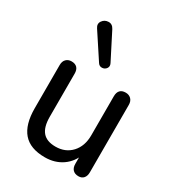

<svg xmlns="http://www.w3.org/2000/svg" viewBox="-185 -881 917 1002"><g transform="rotate(30 273.0 -379.5)"><path d="M65 -186.4V-446.7Q65 -469.2 77.4 -481.8Q89.8 -494.4 109.8 -494.4Q132.3 -494.4 143.8 -482.1Q155.2 -469.9 155.2 -446.7V-186.6Q155.2 -125.3 180.3 -96Q205.3 -66.7 258.5 -66.7Q317.8 -66.7 354.5 -106.4Q391.2 -146.2 391.2 -211.4V-446.7Q391.2 -469.9 402.4 -482.1Q413.5 -494.4 436 -494.4Q456 -494.4 468.8 -481.8Q481.5 -469.2 481.5 -446.7V-41.1Q481.5 -18.2 470.5 -5.5Q459.6 7.3 439.5 7.3Q417.6 7.3 405.5 -5.3Q393.5 -17.9 393.5 -41.1V-127.9L406.7 -109.1Q386.8 -52.1 342.5 -21.4Q298.1 9.3 237.9 9.3Q149.4 9.3 107.2 -39.6Q65 -88.5 65 -186.4ZM209 -746.5 289.9 -587.8Q298.1 -571.5 289 -558.6Q279.9 -545.6 263.7 -544.7Q247.5 -543.7 238.1 -558L138.5 -709.6Q124.2 -730.7 137.2 -749.6Q150.1 -768.4 173.4 -769.3Q196.6 -770.3 209 -746.5Z"/></g></svg>

Font: SN Pro Thin
Style: Regular
Weight: 200
Designer: Tobias Whetton
Foundry: Supernotes
Version: Version 1.003;Glyphs 3.3 (3324)